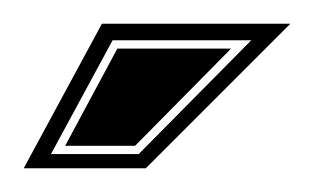

<svg xmlns="http://www.w3.org/2000/svg" viewBox="-20 -680 265 162"><path d="M66 -660H225L103 -538H0ZM23 -550H97L192 -646H75ZM35 -557 79 -639H175L94 -557Z"/></svg>

Font: Alumni Sans Collegiate One
Style: Regular
Weight: 400
Designer: Robert E. Leuschke
Foundry: Robert E. Leuschke
Version: Version 1.100